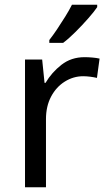

<svg xmlns="http://www.w3.org/2000/svg" viewBox="-20 -786 453 806"><path d="M335 -546Q350 -546 367.5 -544.5Q385 -543 398 -540L387 -459Q374 -462 358.5 -464Q343 -466 329 -466Q288 -466 252 -443.5Q216 -421 194.5 -380.5Q173 -340 173 -286V0H85V-536H157L167 -438H171Q197 -482 238 -514Q279 -546 335 -546ZM388 -756Q376 -738 351 -709.5Q326 -681 297.5 -652.5Q269 -624 245 -606H187V-618Q202 -637 219.5 -663Q237 -689 254 -716.5Q271 -744 282 -766H388Z"/></svg>

Font: Noto Sans Vai
Style: Regular
Weight: 400
Designer: Monotype Design Team
Foundry: Monotype Imaging Inc.
Version: Version 2.001; ttfautohint (v1.8.4.7-5d5b)